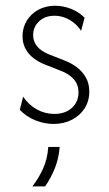

<svg xmlns="http://www.w3.org/2000/svg" viewBox="-20 -430 384 679"><path d="M169.4 8.3Q136.8 8.3 104.9 -4.5Q72.9 -17.4 50 -41.7L61.8 -88.2Q80.6 -59.7 109.7 -43.4Q138.9 -27.1 172.2 -27.1Q211.1 -27.1 234.4 -48.6Q257.6 -70.1 257.6 -102.8Q257.6 -130.6 241 -149.7Q224.3 -168.8 194.4 -179.9L138.2 -202.1Q116.7 -210.4 98.6 -224.3Q80.6 -238.2 70.1 -257.6Q59.7 -277.1 59.7 -302.1Q59.7 -332.6 74.7 -356.9Q89.6 -381.2 115.6 -395.5Q141.7 -409.7 175 -409.7Q202.1 -409.7 229.9 -399.3Q257.6 -388.9 279.2 -367.4L266.7 -320.8Q256.2 -337.5 241.3 -349.3Q226.4 -361.1 209 -367.7Q191.7 -374.3 172.9 -374.3Q138.9 -374.3 118.1 -354.5Q97.2 -334.7 97.2 -305.6Q97.2 -283.3 111.1 -266.3Q125 -249.3 152.1 -238.2L208.3 -216Q232.6 -206.9 252.4 -191.7Q272.2 -176.4 284 -155.2Q295.8 -134 295.8 -106.2Q295.8 -72.9 279.5 -47.2Q263.2 -21.5 234.4 -6.6Q205.6 8.3 169.4 8.3ZM94.4 229.2Q116.7 200.7 132.3 166.3Q147.9 131.9 150.7 89.6H191Q188.2 128.5 174.7 163.2Q161.1 197.9 139.6 229.2Z"/></svg>

Font: Afacad Flux ExtraLight
Style: Regular
Weight: 250
Designer: Kristian Moeller
Foundry: Dicotype
Version: Version 1.100